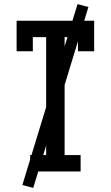

<svg xmlns="http://www.w3.org/2000/svg" viewBox="-20 -836 540 936"><path d="M127 0V-80H205V-655H140V-586H61V-735H439V-586H360V-655H295V-80H373V0ZM142 80 89 66 358 -816 411 -802Z"/></svg>

Font: Iosevka Curly Slab Medium
Style: Regular
Weight: 500
Monospace: yes
Designer: Belleve Invis
Foundry: Belleve Invis
Version: Version 22.1.2; ttfautohint (v1.8.4)